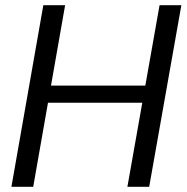

<svg xmlns="http://www.w3.org/2000/svg" viewBox="-20 -720 719 740"><path d="M471 0 595 -700H679L555 0ZM24 0 147 -700H231L108 0ZM148 -324 160 -390H561L549 -324Z"/></svg>

Font: DM Sans 28pt
Style: Italic
Weight: 400
Italic angle: -10°
Version: Version 4.004;gftools[0.9.30]